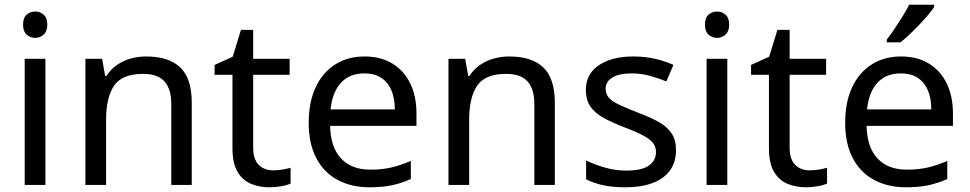

<svg xmlns="http://www.w3.org/2000/svg" viewBox="-20 -786 4121 816"><path d="M173 -536V0H85V-536ZM130 -737Q150 -737 165.5 -723.5Q181 -710 181 -681Q181 -653 165.5 -639Q150 -625 130 -625Q108 -625 93 -639Q78 -653 78 -681Q78 -710 93 -723.5Q108 -737 130 -737Z M601 -546Q697 -546 746 -499.5Q795 -453 795 -349V0H708V-343Q708 -408 679 -440Q650 -472 588 -472Q499 -472 465 -422Q431 -372 431 -278V0H343V-536H414L427 -463H432Q450 -491 476.5 -509.5Q503 -528 535 -537Q567 -546 601 -546Z M1140 -62Q1160 -62 1181 -65.5Q1202 -69 1215 -73V-6Q1201 1 1175 5.5Q1149 10 1125 10Q1083 10 1047.5 -4.5Q1012 -19 990 -55Q968 -91 968 -156V-468H892V-510L969 -545L1004 -659H1056V-536H1211V-468H1056V-158Q1056 -109 1079.5 -85.5Q1103 -62 1140 -62Z M1529 -546Q1598 -546 1647.5 -516Q1697 -486 1723.5 -431.5Q1750 -377 1750 -304V-251H1383Q1385 -160 1429.5 -112.5Q1474 -65 1554 -65Q1605 -65 1644.5 -74.5Q1684 -84 1726 -102V-25Q1685 -7 1645 1.5Q1605 10 1550 10Q1474 10 1415.5 -21Q1357 -52 1324.5 -113.5Q1292 -175 1292 -264Q1292 -352 1321.5 -415Q1351 -478 1404.5 -512Q1458 -546 1529 -546ZM1528 -474Q1465 -474 1428.5 -433.5Q1392 -393 1385 -321H1658Q1658 -367 1644 -401Q1630 -435 1601.5 -454.5Q1573 -474 1528 -474Z M2144 -546Q2240 -546 2289 -499.5Q2338 -453 2338 -349V0H2251V-343Q2251 -408 2222 -440Q2193 -472 2131 -472Q2042 -472 2008 -422Q1974 -372 1974 -278V0H1886V-536H1957L1970 -463H1975Q1993 -491 2019.5 -509.5Q2046 -528 2078 -537Q2110 -546 2144 -546Z M2853 -148Q2853 -96 2827 -61Q2801 -26 2753 -8Q2705 10 2639 10Q2583 10 2542.5 1Q2502 -8 2471 -24V-104Q2503 -88 2548.5 -74.5Q2594 -61 2641 -61Q2708 -61 2738 -82.5Q2768 -104 2768 -140Q2768 -160 2757 -176Q2746 -192 2717.5 -208Q2689 -224 2636 -244Q2584 -264 2547 -284Q2510 -304 2490 -332Q2470 -360 2470 -404Q2470 -472 2525.5 -509Q2581 -546 2671 -546Q2720 -546 2762.5 -536.5Q2805 -527 2842 -510L2812 -440Q2778 -454 2741 -464Q2704 -474 2665 -474Q2611 -474 2582.5 -456.5Q2554 -439 2554 -409Q2554 -387 2567 -371.5Q2580 -356 2610.5 -341.5Q2641 -327 2692 -307Q2743 -288 2779 -268Q2815 -248 2834 -219.5Q2853 -191 2853 -148Z M3071 -536V0H2983V-536ZM3028 -737Q3048 -737 3063.5 -723.5Q3079 -710 3079 -681Q3079 -653 3063.5 -639Q3048 -625 3028 -625Q3006 -625 2991 -639Q2976 -653 2976 -681Q2976 -710 2991 -723.5Q3006 -737 3028 -737Z M3420 -62Q3440 -62 3461 -65.5Q3482 -69 3495 -73V-6Q3481 1 3455 5.5Q3429 10 3405 10Q3363 10 3327.5 -4.5Q3292 -19 3270 -55Q3248 -91 3248 -156V-468H3172V-510L3249 -545L3284 -659H3336V-536H3491V-468H3336V-158Q3336 -109 3359.5 -85.5Q3383 -62 3420 -62Z M3809 -546Q3878 -546 3927.5 -516Q3977 -486 4003.5 -431.5Q4030 -377 4030 -304V-251H3663Q3665 -160 3709.5 -112.5Q3754 -65 3834 -65Q3885 -65 3924.5 -74.5Q3964 -84 4006 -102V-25Q3965 -7 3925 1.5Q3885 10 3830 10Q3754 10 3695.5 -21Q3637 -52 3604.5 -113.5Q3572 -175 3572 -264Q3572 -352 3601.5 -415Q3631 -478 3684.5 -512Q3738 -546 3809 -546ZM3808 -474Q3745 -474 3708.5 -433.5Q3672 -393 3665 -321H3938Q3938 -367 3924 -401Q3910 -435 3881.5 -454.5Q3853 -474 3808 -474ZM3950 -756Q3941 -742 3924 -722Q3907 -702 3886.5 -680.5Q3866 -659 3845.5 -639.5Q3825 -620 3807 -606H3749V-618Q3764 -637 3781.5 -663Q3799 -689 3816 -716.5Q3833 -744 3844 -766H3950Z"/></svg>

Font: Noto Sans Tamil
Style: Regular
Weight: 400
Designer: Jelle Bosma - Monotype Design Team
Foundry: Monotype Imaging Inc.
Version: Version 2.003